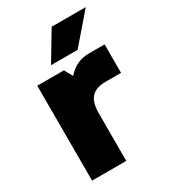

<svg xmlns="http://www.w3.org/2000/svg" viewBox="-174 -788 777 876"><g transform="rotate(-30 215.0 -350.0)"><path d="M329.1 -359.9H328.1Q276.4 -359.9 252.7 -333.7Q229 -307.6 229 -250V0H48.8V-500H189L212.9 -457Q237.8 -484.9 265.4 -497.3Q293 -509.8 329.1 -509.8H409.2V-359.9ZM149.9 -549.8 240.2 -700.2H419.9L290 -549.8Z"/></g></svg>

Font: Fivo Sans Heavy
Style: Regular
Weight: 900
Designer: Alexander Slobzheninov
Foundry: Alexander Slobzheninov
Version: 1.0